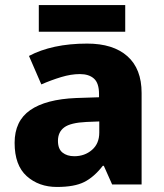

<svg xmlns="http://www.w3.org/2000/svg" viewBox="-20 -732 650 762"><path d="M326 -559Q429 -559 485.5 -509Q542 -459 542 -363V0H425L392 -74H388Q353 -29 314 -9.5Q275 10 206 10Q134 10 86 -33Q38 -76 38 -165Q38 -252 100 -295Q162 -338 282 -343L373 -346V-359Q373 -402 353 -420Q333 -438 297 -438Q262 -438 222.5 -426Q183 -414 144 -397L95 -510Q140 -534 198 -546.5Q256 -559 326 -559ZM323 -248Q260 -245 235 -226.5Q210 -208 210 -173Q210 -141 228 -126.5Q246 -112 275 -112Q316 -112 345 -137Q374 -162 374 -206V-250ZM477 -712V-606H134V-712Z"/></svg>

Font: Noto Sans Thai Looped ExtraBold
Style: Regular
Weight: 800
Designer: Sasikarn Vongin, Ben Mitchell
Foundry: The Fontpad Ltd
Version: Version 1.001; ttfautohint (v1.8.4.7-5d5b)